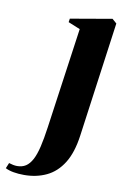

<svg xmlns="http://www.w3.org/2000/svg" viewBox="-217 -567 575 873"><g transform="rotate(10 70.5 -130.5)"><path d="M178 33Q167 113.5 136.5 162Q106 210.5 60 232.2Q14 254 -43 254Q-69.5 254 -92 250Q-114.5 246 -129.5 238L-119 212.5Q-109.5 215.5 -99.8 217.5Q-90 219.5 -81 219.5Q-58 219.5 -41.2 208.8Q-24.5 198 -12 174.8Q0.5 151.5 9.5 113.5Q18.5 75.5 26 21.5L91.5 -443L36.5 -465.5L39 -482L230.5 -515L251 -497Z"/></g></svg>

Font: Merriweather 144pt ExtraBold
Style: Italic
Weight: 800
Italic angle: -7.8°
Version: Version 2.101